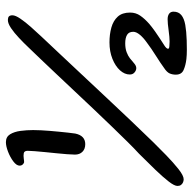

<svg xmlns="http://www.w3.org/2000/svg" viewBox="-77 -606 638 634"><g transform="rotate(-90 242.0 -289.0)"><path d="M83 -326.5Q67 -326.5 57.8 -335.8Q48.5 -345 48.5 -360.5Q48.5 -370 49.8 -386.5Q51 -403 53 -422Q55 -441 56.8 -459.8Q58.5 -478.5 59.8 -493.5Q61 -508.5 61 -516.5Q61 -528 53 -529.5Q45 -531 35.2 -529.5Q25.5 -528 22.5 -528.5Q17.5 -530.5 14.8 -534.2Q12 -538 12 -543Q12 -553.5 26 -564Q40 -574.5 58.2 -581.5Q76.5 -588.5 89.5 -588.5Q107 -588.5 115.5 -574.8Q124 -561 126.8 -540.2Q129.5 -519.5 129.5 -498.5Q129.5 -487 128.8 -472.8Q128 -458.5 126.8 -443Q125.5 -427.5 124 -412.2Q122.5 -397 121 -383.2Q119.5 -369.5 118 -359.5Q111 -326.5 83 -326.5ZM-33 -1.5Q-38.5 -1.5 -43.5 -3.8Q-48.5 -6 -51.8 -10.5Q-55 -15 -55 -22Q-55 -32 -40.5 -50.8Q-26 -69.5 -1.8 -94.8Q22.5 -120 51.5 -149Q67.5 -163.5 90.5 -186.8Q113.5 -210 141.2 -238.8Q169 -267.5 198.8 -299Q228.5 -330.5 258.2 -362Q288 -393.5 315.2 -422.5Q342.5 -451.5 364.8 -474.8Q387 -498 401.5 -513Q417 -529.5 433.8 -545.2Q450.5 -561 466 -571.5Q481.5 -582 493 -582Q496.5 -582 499.5 -581.2Q502.5 -580.5 504.5 -578.8Q506.5 -577 507.5 -574Q508.5 -571 508.5 -567Q508.5 -557 497.2 -540.5Q486 -524 469.5 -505.5Q453 -487 438 -471Q413.5 -445 381.5 -411Q349.5 -377 313 -338Q276.5 -299 238 -258Q199.5 -217 161.8 -177.2Q124 -137.5 89.5 -102Q70.5 -82.5 46.2 -59Q22 -35.5 0.5 -18.5Q-21 -1.5 -33 -1.5ZM364 7.5Q343 5 327.8 -1.8Q312.5 -8.5 312.5 -27.5Q312.5 -38.5 316.5 -47.8Q320.5 -57 335 -66.5Q350 -77.5 374.2 -92.8Q398.5 -108 419 -123.5Q434.5 -134.5 444.2 -146.2Q454 -158 454 -168Q454 -182.5 443.8 -188.5Q433.5 -194.5 416 -194.5Q399 -194.5 386.5 -189.8Q374 -185 366.5 -179Q357.5 -171.5 349.5 -164.8Q341.5 -158 334 -158Q326.5 -158 319.8 -163.8Q313 -169.5 313 -179.5Q313 -196.5 326.8 -211.8Q340.5 -227 364.8 -236.8Q389 -246.5 419 -246.5Q446 -246.5 468.2 -240.2Q490.5 -234 504 -219.2Q517.5 -204.5 517.5 -178.5Q517.5 -159.5 507.2 -144.8Q497 -130 480 -115Q468 -105 455 -95.8Q442 -86.5 430.2 -79Q418.5 -71.5 410 -66Q398 -58.5 398 -53Q398 -49.5 405.8 -48.8Q413.5 -48 421.5 -48Q435.5 -48 458.8 -51.2Q482 -54.5 495.5 -54.5Q507 -54.5 513.8 -49.5Q520.5 -44.5 520.5 -35Q520.5 -18.5 509.2 -9.2Q498 0 476.8 3.8Q455.5 7.5 426 8.5Q411.5 9 394.5 9Q377.5 9 364 7.5Z"/></g></svg>

Font: Gluten Medium
Style: Regular
Weight: 500
Designer: Tyler Finck
Foundry: Etcetera Type Company
Version: Version 1.300